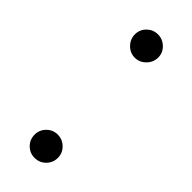

<svg xmlns="http://www.w3.org/2000/svg" viewBox="-192 -578 612 612"><g transform="rotate(45 114.0 -272.5)"><path d="M78.4 -535.6Q93.8 -550.8 115.2 -550.8Q136.7 -550.8 152.3 -535.6Q168 -520.5 168 -499Q168 -477.5 152.3 -461.7Q136.7 -445.8 115.2 -445.8Q93.8 -445.8 78.4 -461.7Q63 -477.5 63 -499Q63 -520.5 78.4 -535.6ZM168 -46.9Q168 -24.9 152.6 -9.5Q137.2 5.9 115.2 5.9Q93.8 5.9 78.4 -9.3Q63 -24.4 63 -46.9Q63 -68.4 78.4 -83.7Q93.8 -99.1 115.2 -99.1Q136.7 -99.1 152.3 -83.7Q168 -68.4 168 -46.9Z"/></g></svg>

Font: Stilu Light
Style: Regular
Weight: 300
Designer: Genilson Lima Santos
Foundry: Genilson Lima Santos
Version: Version 1.200;PS 001.200;hotconv 1.0.88;makeotf.lib2.5.64775